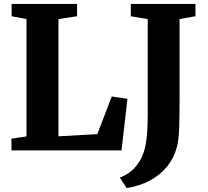

<svg xmlns="http://www.w3.org/2000/svg" viewBox="-20 -763 1054 974"><path d="M38 0V-59.5L114.5 -71V-666.5L39 -680.5V-743H371V-680.5L276.5 -666.5V-71.5L473.5 -82.5L547 -273.5L626.5 -262L596.5 0ZM587.5 138Q611.5 129.5 635 113Q658.5 96.5 677.8 70.5Q697 44.5 709 9.5Q716 -11.5 720.5 -38Q725 -64.5 727.2 -102.8Q729.5 -141 729.5 -196V-666L643.5 -680.5V-743H971.5V-680.5L891 -666.5V-274.5Q891 -182 889 -116.8Q887 -51.5 877 -15.5Q862.5 38.5 828 81.2Q793.5 124 741.5 152.2Q689.5 180.5 622.5 191Z"/></svg>

Font: Merriweather 28pt ExtraBold
Style: Regular
Weight: 800
Version: Version 2.100